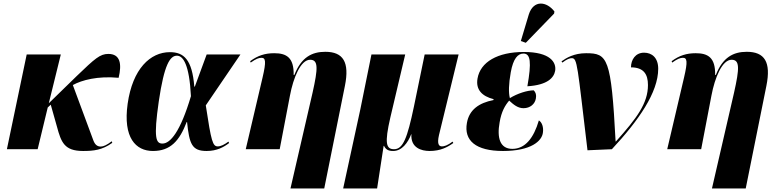

<svg xmlns="http://www.w3.org/2000/svg" viewBox="-20 -844 4374 1086"><path d="M19 0H193L250 -236L267 -252L302 -128C326 -39 344 10 450 10C509 10 558 5 615 -36L612 -45C585 -24 565 -15 550 -15C530 -15 517 -26 508 -50L392 -363C443 -391 532 -415 651 -404C670 -483 660 -539 593 -539C546 -539 518 -514 413 -413L256 -260L324 -536H131Z M845 10C944 10 995 -47 1036 -154H1038C1051 -28 1066 10 1149 10C1207 10 1246 -12 1276 -35L1272 -43C1249 -26 1229 -16 1212 -16C1183 -16 1175 -43 1144 -248L1340 -536H1149L1082 -354H1079C1067 -508 1019 -549 941 -549C830 -549 730 -455 702 -257C675 -65 748 10 845 10ZM899 -32C862 -32 848 -62 878 -270C909 -481 942 -529 981 -529C1016 -529 1051 -478 1060 -300C1000 -98 943 -32 899 -32Z M1623 222H1814L1931 -359C1958 -493 1921 -551 1820 -551C1744 -551 1684 -520 1645 -420H1641C1643 -519 1600 -543 1531 -543C1479 -543 1438 -530 1395 -498L1398 -490C1429 -512 1444 -517 1459 -517C1482 -517 1487 -498 1465 -405L1370 0H1562L1620 -303C1639 -405 1681 -506 1734 -506C1781 -506 1779 -458 1748 -320Z M1921 222H2113L2150 -19H2152C2162 1 2175 10 2204 10C2253 10 2287 -36 2306 -85H2307C2302 -8 2363 10 2410 10C2472 10 2512 -12 2544 -35L2540 -43C2511 -21 2492 -16 2480 -16C2463 -16 2451 -28 2463 -80L2574 -536H2382L2321 -240C2284 -64 2260 0 2209 0C2164 0 2154 -33 2188 -180L2272 -536H2081L2018 -225Z M2954 -602 3114 -767 3116 -779C3073 -836 2998 -847 2971 -762L2926 -612ZM2825 10C2983 10 3046 -46 3051 -95C3055 -124 3046 -152 3028 -163C2999 -64 2951 -2 2878 -2C2808 -2 2790 -64 2806 -152C2816 -213 2837 -248 2860 -275C2885 -252 2909 -232 2941 -232C2979 -232 3006 -256 3011 -287C3015 -307 3010 -322 2999 -333C2962 -333 2906 -315 2864 -289C2856 -318 2857 -369 2869 -435C2883 -513 2909 -541 2941 -541C2981 -541 2987 -492 2963 -356C3078 -363 3113 -405 3120 -443C3128 -491 3093 -550 2943 -550C2794 -550 2697 -493 2681 -400C2670 -337 2706 -300 2772 -283L2771 -278C2689 -262 2634 -223 2621 -149C2603 -49 2671 10 2825 10Z M3303 6 3441 0C3593 -163 3703 -322 3703 -455C3703 -518 3667 -546 3623 -546C3574 -546 3549 -506 3549 -463C3621 -463 3645 -424 3645 -363C3645 -260 3583 -177 3464 -44H3462C3437 -518 3417 -543 3295 -543C3227 -543 3184 -517 3156 -497L3161 -490C3187 -510 3203 -515 3214 -515C3246 -515 3245 -478 3303 6Z M4007 222H4198L4315 -359C4342 -493 4305 -551 4204 -551C4128 -551 4068 -520 4029 -420H4025C4027 -519 3984 -543 3915 -543C3863 -543 3822 -530 3779 -498L3782 -490C3813 -512 3828 -517 3843 -517C3866 -517 3871 -498 3849 -405L3754 0H3946L4004 -303C4023 -405 4065 -506 4118 -506C4165 -506 4163 -458 4132 -320Z"/></svg>

Font: Noto Serif Display SemiCondensed Black
Style: Italic
Weight: 900
Width: 4
Italic angle: -12°
Designer: Monotype Design Team
Foundry: Monotype Imaging Inc.
Version: Version 2.009